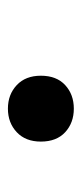

<svg xmlns="http://www.w3.org/2000/svg" viewBox="117 -311 204 478"><g transform="rotate(-90 219.0 -72.0)"><path d="M187.5 -154.3Q222.7 -154.3 246.1 -132.3Q269.5 -110.4 269.5 -72.3Q269.5 -33.2 246.1 -11.7Q222.7 9.8 187.5 9.8Q152.3 9.8 128.9 -11.7Q105.5 -33.2 105.5 -72.3Q105.5 -110.4 128.9 -132.3Q152.3 -154.3 187.5 -154.3Z"/></g></svg>

Font: Sudo Variable
Style: Regular
Weight: 400
Monospace: yes
Designer: Jens Kutilek
Foundry: Jens Kutilek
Version: Version 0.040